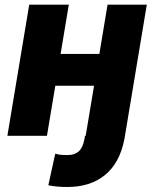

<svg xmlns="http://www.w3.org/2000/svg" viewBox="-20 -565 636 799"><path d="M500 0 497.5 14.6Q478 114 416.7 163.5Q355.5 213.1 261 213.1Q239.3 213.1 221.1 211.6Q202.8 210.2 181.1 206L209.9 74.6Q225.1 78.8 235.8 79.5Q246.4 80.3 261.4 80.3Q290.1 80.3 307.4 65.2Q324.6 50.1 331.3 14.6L333.8 0H336.6L371.4 -208.1H210.2L175.4 0H10.7L101.6 -545.5H266.3L232.2 -340.6H393.5L427.6 -545.5H590.9Z"/></svg>

Font: Inter UI Extra Bold
Style: Italic
Weight: 800
Italic angle: 9.39999°
Designer: Rasmus Andersson
Foundry: rsms
Version: 3.2;8d6f07862